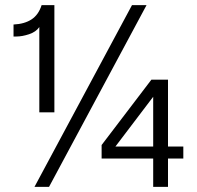

<svg xmlns="http://www.w3.org/2000/svg" viewBox="-20 -732 771 752"><path d="M134 -292V-626Q121 -607 94 -598Q67 -589 44 -589H33V-636Q76 -638 103.5 -656Q131 -674 143 -712H193V-292ZM115 0 497 -712H554L172 0ZM580 0V-111H378V-164L573 -420H638V-158H698V-111H638V0ZM580 -353 432 -158H580Z"/></svg>

Font: Firefly Display
Style: Regular
Weight: 400
Designer: Colophon Foundry, Jonny Pinhorn
Foundry: Colophon Foundry
Version: Version 1.200; ttfautohint (v1.8.3)